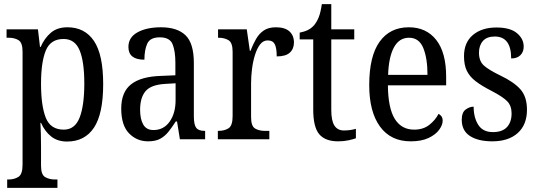

<svg xmlns="http://www.w3.org/2000/svg" viewBox="-20 -679 2624 936"><path d="M15 237V196H22Q49 196 69.5 183.5Q90 171 90 124V-427Q90 -471 70.5 -483Q51 -495 23 -495H12V-536H165L175 -450H178Q197 -493 228 -519.5Q259 -546 309 -546Q393 -546 438 -479.5Q483 -413 483 -269Q483 -124 438 -56.5Q393 11 307 11Q260 11 229 -14Q198 -39 180 -80H177Q180 -28 180 34V129Q180 173 200.5 184.5Q221 196 247 196H260V237ZM291 -47Q345 -47 368 -105.5Q391 -164 391 -272Q391 -379 368 -434Q345 -489 290 -489Q226 -489 203 -432Q180 -375 180 -271Q180 -164 203 -105.5Q226 -47 291 -47Z M702 10Q647 10 609 -29Q571 -68 571 -150Q571 -230 619 -268Q667 -306 765 -309L835 -312V-373Q835 -429 821.5 -463Q808 -497 759 -497Q712 -497 698 -466.5Q684 -436 684 -388Q606 -388 606 -450Q606 -497 650.5 -521.5Q695 -546 765 -546Q844 -546 884.5 -507Q925 -468 925 -372V-113Q925 -71 936.5 -56Q948 -41 977 -41H980V0H857L843 -87H837Q819 -59 801.5 -37Q784 -15 761 -2.5Q738 10 702 10ZM728 -45Q778 -45 807 -86Q836 -127 836 -191V-273L785 -270Q716 -266 689.5 -234.5Q663 -203 663 -144Q663 -98 678.5 -71.5Q694 -45 728 -45Z M1042 0V-41H1045Q1074 -41 1094 -53.5Q1114 -66 1114 -113V-427Q1114 -471 1094 -483Q1074 -495 1046 -495H1043V-536H1183L1198 -431H1201Q1213 -462 1228 -488.5Q1243 -515 1266 -530.5Q1289 -546 1325 -546Q1369 -546 1391 -526Q1413 -506 1413 -472Q1413 -441 1393 -422.5Q1373 -404 1329 -404Q1329 -445 1319.5 -463.5Q1310 -482 1285 -482Q1263 -482 1248 -462.5Q1233 -443 1223 -411Q1213 -379 1208.5 -342.5Q1204 -306 1204 -273V-108Q1204 -64 1223.5 -52.5Q1243 -41 1271 -41H1293V0Z M1628 10Q1566 10 1536.5 -24.5Q1507 -59 1507 -145V-487H1441V-520Q1463 -524 1480.5 -532.5Q1498 -541 1512 -557Q1525 -573 1534 -595.5Q1543 -618 1549 -659H1595V-536H1707V-487H1595V-143Q1595 -90 1610.5 -66.5Q1626 -43 1656 -43Q1673 -43 1687 -45Q1701 -47 1715 -51V-5Q1702 0 1679 5Q1656 10 1628 10Z M1982 10Q1885 10 1832.5 -62Q1780 -134 1780 -264Q1780 -405 1830.5 -475.5Q1881 -546 1973 -546Q2058 -546 2106.5 -484.5Q2155 -423 2155 -305V-263H1871Q1872 -152 1904.5 -99.5Q1937 -47 1999 -47Q2043 -47 2072.5 -70Q2102 -93 2118 -124Q2126 -120 2132 -112Q2138 -104 2138 -90Q2138 -70 2121 -46.5Q2104 -23 2069.5 -6.5Q2035 10 1982 10ZM2064 -314Q2064 -395 2043.5 -445Q2023 -495 1974 -495Q1926 -495 1900.5 -448Q1875 -401 1872 -314Z M2380 10Q2311 10 2271 -16Q2231 -42 2231 -95Q2231 -131 2250 -145Q2269 -159 2289 -159Q2289 -106 2311.5 -70.5Q2334 -35 2383 -35Q2429 -35 2451.5 -59.5Q2474 -84 2474 -126Q2474 -163 2453 -185Q2432 -207 2376 -236Q2329 -260 2299.5 -282.5Q2270 -305 2256 -333.5Q2242 -362 2242 -405Q2242 -472 2285.5 -508.5Q2329 -545 2400 -545Q2467 -545 2500 -517.5Q2533 -490 2533 -452Q2533 -426 2517 -410Q2501 -394 2472 -394Q2472 -501 2392 -501Q2353 -501 2334 -479Q2315 -457 2315 -422Q2315 -381 2339 -359.5Q2363 -338 2419 -311Q2486 -279 2517.5 -243Q2549 -207 2549 -144Q2549 -71 2504 -30.5Q2459 10 2380 10Z"/></svg>

Font: Noto Serif Armenian Condensed
Style: Regular
Weight: 400
Width: 3
Designer: Monotype Design Team
Foundry: Monotype Imaging Inc.
Version: Version 2.008; ttfautohint (v1.8.4.7-5d5b)